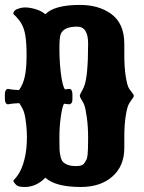

<svg xmlns="http://www.w3.org/2000/svg" viewBox="-27 -724 582 777"><path d="M73.7 32.7Q48.8 32.7 41 26.4Q28.3 15.1 26.9 6.3Q53.2 -19 66.4 -59.6Q79.6 -100.1 81.5 -148.4Q83.5 -196.8 75.7 -245.1Q72.3 -267.6 65.2 -282.2Q58.1 -296.9 50.8 -306.6Q19 -305.2 4.9 -301.8Q-7.3 -303.2 -7.3 -324.2V-341.8Q-7.3 -362.3 4.9 -364.3Q19.5 -360.8 49.8 -359.4Q57.6 -369.6 63.5 -383.3Q80.6 -421.4 80.6 -497.6Q80.6 -549.3 75.7 -579.6Q70.8 -609.9 59.1 -629.4Q47.4 -648.9 26.9 -667.5Q26.9 -684.1 51.8 -690.4Q72.3 -697.3 102.3 -690.7Q132.3 -684.1 147.5 -672.9L156.7 -666.5Q193.4 -704.1 296.9 -704.1Q371.6 -704.1 421.9 -668.5Q476.1 -629.9 476.1 -545.9V-500Q476.1 -451.2 481.9 -414.1Q487.8 -377 495.6 -365.2Q502.4 -355 508.5 -347.7Q514.6 -340.3 514.6 -336.4Q514.6 -332 508.5 -324.2Q502.4 -316.4 495.6 -305.2Q487.8 -292.5 481.9 -255.9Q476.1 -219.2 476.1 -171.4V-125.5Q476.1 -52.2 428 -9.8Q379.9 32.7 300.3 32.7Q197.3 32.7 156.7 -4.9Q119.1 32.7 73.7 32.7ZM279.8 -51.8Q305.2 -51.8 312.5 -61.5Q319.8 -71.3 323 -78.1Q326.2 -85 327.6 -99.6Q328.6 -109.4 329.1 -125.7Q329.6 -142.1 329.6 -165.5Q329.6 -211.9 324.2 -250.2Q318.8 -288.6 313 -301.8Q307.6 -313.5 301.8 -322.5Q295.9 -331.5 295.9 -336.4Q295.9 -340.8 301.3 -350.1Q307.6 -360.8 312.5 -372.1Q329.6 -410.2 329.6 -547.9Q329.6 -616.2 285.2 -616.2Q230 -616.2 218.3 -585Q213.4 -572.3 213.4 -524.9Q213.4 -493.7 215.8 -461.9Q218.3 -430.2 222.4 -406Q226.6 -381.8 230.5 -372.6Q232.4 -367.7 235.4 -362.3Q245.1 -363.3 253.9 -364.3Q266.1 -362.8 266.1 -341.8V-324.2Q266.1 -309.1 261.2 -305.7Q257.3 -302.7 253.9 -301.8Q243.7 -303.2 231.9 -304.2L230.5 -301.3Q224.1 -288.1 218.8 -249Q213.4 -210 213.4 -169.4L213.9 -118.2Q214.4 -107.4 217.8 -91.8Q221.2 -76.2 227.5 -69.3Q244.6 -51.8 279.8 -51.8Z"/></svg>

Font: Sancreek
Style: Regular
Weight: 400
Designer: Vernon Adams
Foundry: Vernon Adams
Version: Version 1.100; ttfautohint (v1.8.4.7-5d5b)